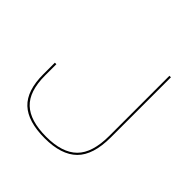

<svg xmlns="http://www.w3.org/2000/svg" viewBox="-176 -828 989 989"><g transform="rotate(45 318.0 -334.0)"><path d="M285.5 7Q163.5 7 105.5 -47.2Q47.5 -101.5 47.5 -221.5V-305.5H58.5V-224Q58.5 -107.5 113.8 -55.8Q169 -4 285.5 -4Q402 -4 457.2 -59Q512.5 -114 512.5 -237.5V-675H523.5V-237Q523.5 -109 465 -51Q406.5 7 285.5 7Z"/></g></svg>

Font: Anybody ExtraExpanded Thin
Style: Regular
Weight: 100
Width: 8
Designer: Tyler Finck
Foundry: Etcetera Type Company
Version: Version 1.010; ttfautohint (v1.8.3) -l 8 -r 50 -G 200 -x 14 